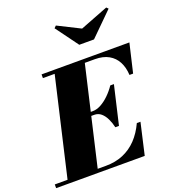

<svg xmlns="http://www.w3.org/2000/svg" viewBox="-227 -1156 1150 1287"><g transform="rotate(-20 348.0 -512.5)"><path d="M35 0 209 -750H424L250 0ZM-50 0V-26.5H315Q383.5 -26.5 438.5 -49.8Q493.5 -73 535.8 -117.2Q578 -161.5 607.5 -225H633.5L582 0ZM462.5 -248Q455 -281.5 441.2 -310.2Q427.5 -339 407 -356.8Q386.5 -374.5 358 -374.5H297V-401H358Q386.5 -401 416.8 -417.5Q447 -434 475.5 -461.8Q504 -489.5 526.5 -523H552.5L488.5 -248ZM671.5 -545Q669 -598.5 648 -638.8Q627 -679 587.5 -701.2Q548 -723.5 489.5 -723.5H119V-750H745.5L697.5 -545ZM424.5 -850 306.5 -1010.5 321 -1025 479.5 -945.5 679.5 -1023 692 -1010.5 529.5 -850Z"/></g></svg>

Font: Bodoni Moda 9pt Black
Style: Italic
Weight: 900
Italic angle: -13°
Designer: Owen Earl
Foundry: indestructible type
Version: Version 2.004